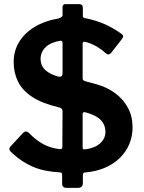

<svg xmlns="http://www.w3.org/2000/svg" viewBox="-20 -828 695 927"><path d="M620 -214Q620 -156 592.5 -109Q565 -62 515 -32.5Q465 -3 397 4Q386 4 383 7.5Q380 11 380 20V56Q380 79 356 79H301Q280 79 280 59V19Q280 10 277 7Q274 4 266 4Q192 0 138.5 -23Q85 -46 40 -88Q17 -106 30 -120L90 -185Q98 -193 105 -193Q112 -193 119 -187Q148 -156 183.5 -135Q219 -114 267 -108Q281 -106 281 -118L282 -289Q282 -297 279 -301.5Q276 -306 267 -309Q185 -328 136.5 -359.5Q88 -391 67 -434Q46 -477 46 -528Q46 -581 71.5 -624Q97 -667 145.5 -697Q194 -727 263 -739Q269 -741 275.5 -745Q282 -749 282 -756V-794Q282 -801 286 -804.5Q290 -808 294 -808H362Q371 -808 375.5 -804Q380 -800 380 -789V-749Q380 -742 393 -740Q447 -729 488.5 -710Q530 -691 566 -665Q581 -655 569 -640L516 -572Q509 -566 503.5 -565Q498 -564 488 -573Q471 -589 446.5 -603.5Q422 -618 392 -626Q385 -627 382 -625Q379 -623 379 -618V-449Q379 -440 391 -436L447 -421Q499 -406 538 -376.5Q577 -347 598.5 -306Q620 -265 620 -214ZM282 -619Q282 -634 269 -631Q223 -623 199.5 -599.5Q176 -576 176 -544Q176 -524 184.5 -508Q193 -492 212 -479.5Q231 -467 262 -458Q272 -456 277 -460Q282 -464 282 -476ZM379 -114Q379 -105 392 -107Q438 -113 463.5 -136Q489 -159 489 -191Q489 -225 466.5 -248.5Q444 -272 392 -286Q386 -287 382.5 -285.5Q379 -284 379 -276V-114Z"/></svg>

Font: Libre Franklin
Style: Bold
Weight: 700
Designer: Pablo Impallari, Rodrigo Fuenzalida, Nhung Nguyen
Foundry: Impallari Type
Version: Version 3.000